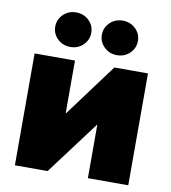

<svg xmlns="http://www.w3.org/2000/svg" viewBox="-85 -843 817 917"><g transform="rotate(10 323.5 -385.0)"><path d="M598.6 0H402.8V-258.3H400.9L207.5 0H48.8V-542.5H244.6V-288.1H247.1L435.5 -542.5H598.6ZM437 -602.5Q400.4 -602.5 375 -627Q349.6 -651.4 349.6 -686Q349.6 -721.2 375 -745.6Q400.4 -770 437 -770Q473.6 -770 499 -745.6Q524.4 -721.2 524.4 -686.5Q524.4 -651.4 499 -627Q473.6 -602.5 437 -602.5ZM210.9 -602.5Q174.3 -602.5 148.9 -627Q123.5 -651.4 123.5 -686Q123.5 -721.2 148.9 -745.6Q174.3 -770 210.9 -770Q247.6 -770 272.9 -745.6Q298.3 -721.2 298.3 -686.5Q298.3 -651.4 272.9 -627Q247.6 -602.5 210.9 -602.5Z"/></g></svg>

Font: Inter 16pt Black
Style: Regular
Weight: 900
Version: Version 4.001;git-66647c0bb